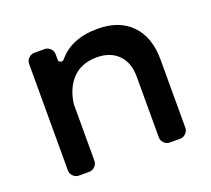

<svg xmlns="http://www.w3.org/2000/svg" viewBox="-97 -659 858 782"><g transform="rotate(-20 331.5 -268.0)"><path d="M351 -428Q285 -427 247 -387.5Q209 -348 200 -281V-35Q200 -21 189.5 -10.5Q179 0 165 0H120Q106 0 95.5 -10.5Q85 -21 85 -35V-497Q85 -511 95.5 -521.5Q106 -532 120 -532H165Q179 -532 189.5 -521.5Q200 -511 200 -497V-472Q200 -464 209 -461.5Q218 -459 223 -465Q280 -536 396 -536Q489 -536 541.5 -481.5Q594 -427 594 -331V-35Q594 -21 583.5 -10.5Q573 0 559 0H514Q500 0 489.5 -10.5Q479 -21 479 -35V-299Q479 -359 445 -393.5Q411 -428 351 -428Z"/></g></svg>

Font: Trueno
Style: Round
Weight: 400
Designer: Julieta Ulanovsky, Jasper
Foundry: Julieta Ulanovsky, Cannot Into Space Fonts
Version: Version 3.001